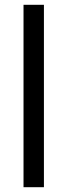

<svg xmlns="http://www.w3.org/2000/svg" viewBox="-20 -780 280 800"><path d="M163 0H78V-760H163Z"/></svg>

Font: Noto Sans Arabic SemiCondensed
Style: Regular
Weight: 400
Width: 4
Designer: Monotype Design Team, Nadine Chahine, Nizar Qandah and Khaled Hosny
Foundry: Monotype Imaging Inc.
Version: Version 2.012